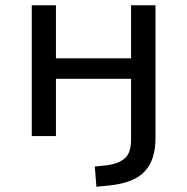

<svg xmlns="http://www.w3.org/2000/svg" viewBox="-20 -518 713 731"><path d="M347 193 341 116 389 111Q432 105 455.5 84.5Q479 64 479 13V-218H193V0H101V-498H193V-296H479V-498H572V7Q572 49 562 80.5Q552 112 531 134.5Q510 157 477 170Q444 183 398 188Z"/></svg>

Font: Nunito Sans 6pt
Style: Regular
Weight: 400
Version: Version 3.101;gftools[0.9.27]